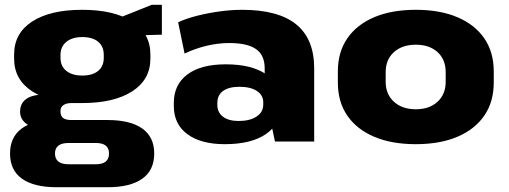

<svg xmlns="http://www.w3.org/2000/svg" viewBox="-20 -592 2128 803"><path d="M324 -161Q190 -161 114.5 -210Q39 -259 39 -347V-364Q39 -453 114.5 -502Q190 -551 324 -551Q457 -551 533 -502Q609 -453 609 -364V-347Q609 -259 533 -210Q457 -161 324 -161ZM217 191Q122 191 72 155.5Q22 120 22 50Q22 -18 70 -54Q118 -90 216 -90H430Q525 -90 575 -54.5Q625 -19 625 50Q625 120 575 155.5Q525 191 430 191ZM381 95Q436 95 436 50Q436 6 381 6H267Q210 6 210 50Q210 95 267 95ZM161 -55Q116 -55 90 -74.5Q64 -94 64 -125Q64 -159 89 -177.5Q114 -196 161 -196H324V-161H279Q257 -161 244.5 -152Q232 -143 233 -125Q233 -107 244 -98.5Q255 -90 279 -90H324V-55ZM324 -276Q367 -276 390.5 -295.5Q414 -315 414 -350V-362Q414 -398 390.5 -417.5Q367 -437 324 -437Q282 -437 257.5 -417Q233 -397 233 -362V-350Q233 -315 257.5 -295.5Q282 -276 324 -276ZM445 -504 615 -572H657V-447L445 -441Z M1087 -203V-306Q1087 -361 1051 -386.5Q1015 -412 939 -412Q892 -412 844 -400.5Q796 -389 752 -368L725 -499Q760 -515 806 -526.5Q852 -538 900.5 -544.5Q949 -551 992 -551Q1144 -551 1219 -490Q1294 -429 1294 -306V0H1130ZM920 11Q820 11 763.5 -31Q707 -73 707 -148V-162Q707 -238 763.5 -280.5Q820 -323 924 -323Q1032 -323 1093 -281.5Q1154 -240 1154 -165V-150Q1154 -74 1092.5 -31.5Q1031 11 920 11ZM978 -86Q1025 -86 1053 -104.5Q1081 -123 1081 -155V-164Q1081 -194 1054.5 -211.5Q1028 -229 981 -229Q938 -229 913.5 -212Q889 -195 889 -161V-153Q889 -122 912.5 -104Q936 -86 978 -86Z M1719 11Q1618 11 1545 -20Q1472 -51 1432.5 -108.5Q1393 -166 1393 -247V-293Q1393 -374 1432.5 -431.5Q1472 -489 1545 -520Q1618 -551 1719 -551Q1820 -551 1893 -520Q1966 -489 2005.5 -431.5Q2045 -374 2045 -293V-247Q2045 -166 2005.5 -108.5Q1966 -51 1893 -20Q1820 11 1719 11ZM1719 -135Q1776 -135 1810 -166.5Q1844 -198 1844 -250V-290Q1844 -343 1810 -374Q1776 -405 1719 -405Q1662 -405 1627.5 -374Q1593 -343 1593 -290V-250Q1593 -198 1627.5 -166.5Q1662 -135 1719 -135Z"/></svg>

Font: Pathway Extreme 28pt ExtraBold
Style: Regular
Weight: 800
Designer: Eduardo Rodriguez Tunni
Foundry: Eduardo Rodriguez Tunni
Version: Version 1.001;gftools[0.9.26]